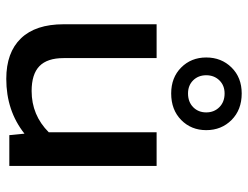

<svg xmlns="http://www.w3.org/2000/svg" viewBox="-110 -678 798 618"><g transform="rotate(90 289.0 -369.0)"><path d="M280.8 -521Q229.5 -521 197.3 -553.2Q165 -585.4 165 -633.8Q165 -682.6 197.3 -715.3Q229.5 -748 280.8 -748Q333.5 -748 366.2 -715.3Q398.9 -682.6 398.9 -633.8Q398.9 -585.4 366.2 -553.2Q333.5 -521 280.8 -521ZM280.8 -575.2Q308.1 -575.2 325 -591.8Q341.8 -608.4 341.8 -633.8Q341.8 -659.2 325 -676Q308.1 -692.9 280.8 -692.9Q254.9 -692.9 238.5 -676Q222.2 -659.2 222.2 -633.8Q222.2 -608.4 238.5 -591.8Q254.9 -575.2 280.8 -575.2ZM233.9 9.8Q148.9 9.8 103.5 -37.4Q58.1 -84.5 58.1 -174.8V-474.1H167V-174.8Q167 -122.1 192.9 -96.9Q218.8 -71.8 272.9 -71.8Q350.6 -71.8 405.8 -127V-474.1H514.2V0H415L410.2 -48.8Q336.4 9.8 233.9 9.8Z"/></g></svg>

Font: Kanit
Style: Regular
Weight: 400
Designer: Katatrad Team
Foundry: CadsonDemak
Version: Version 1.000;PS 001.000;hotconv 1.0.88;makeotf.lib2.5.64775